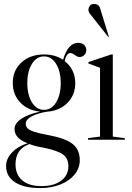

<svg xmlns="http://www.w3.org/2000/svg" viewBox="-20 -711 672 977"><path d="M309 -400Q335 -380 349 -351.5Q363 -323 363 -288Q363 -234 330.5 -195.5Q298 -157 244 -146Q232 -143 220 -143Q168 -134 139.5 -118Q111 -102 111 -82Q111 -68 120 -58.5Q129 -49 154 -40.5Q179 -32 229 -23Q314 -7 350 22Q386 51 386 104Q386 144 360 176.5Q334 209 288 227.5Q242 246 185 246Q102 246 56.5 216.5Q11 187 11 134Q11 97 40.5 65.5Q70 34 120 18Q85 4 69.5 -13.5Q54 -31 54 -55Q54 -83 87.5 -106Q121 -129 184 -143Q122 -149 83.5 -189Q45 -229 45 -289Q45 -353 89.5 -393.5Q134 -434 204 -434Q260 -434 301 -407Q326 -493 378 -493Q397 -493 408 -482.5Q419 -472 419 -455Q419 -441 409 -431Q399 -421 385 -421Q373 -421 360 -432Q358 -433 351.5 -437Q345 -441 338 -441Q318 -441 309 -400ZM289 -288Q289 -348 265.5 -386Q242 -424 204 -424Q166 -424 142.5 -386Q119 -348 119 -288Q119 -228 142.5 -190Q166 -152 204 -152Q242 -152 265.5 -190Q289 -228 289 -288ZM199 40Q157 33 130 22Q59 47 59 125Q59 178 93.5 207Q128 236 191 236Q254 236 291 208.5Q328 181 328 134Q328 96 301 75.5Q274 55 199 40Z M554 -434H546L430 -395V-388L489 -366V-16L428 -8V0H615V-8L554 -16ZM531 -523 466 -605 452 -623Q439 -638 434.5 -645.5Q430 -653 430 -660Q430 -673 437.5 -682Q445 -691 458 -691Q482 -691 489 -670L534 -524Z"/></svg>

Font: Libre Caslon Display
Style: Regular
Weight: 400
Designer: Pablo Impallari, Rodrigo Fuenzalida
Foundry: Pablo Impallari, Rodrigo Fuenzalida
Version: Version 1.100; ttfautohint (v1.6) -l 8 -r 50 -G 200 -x 14 -D